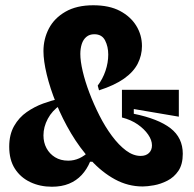

<svg xmlns="http://www.w3.org/2000/svg" viewBox="-20 -695 737 729"><path d="M522 13Q466 13 416.5 -14Q367 -41 325 -87Q283 -133 250 -188.5Q217 -244 193.5 -302Q170 -360 157.5 -412Q145 -464 145 -501Q145 -547 165.5 -586.5Q186 -626 228.5 -650.5Q271 -675 334 -675Q395 -675 435.5 -653.5Q476 -632 497.5 -597Q519 -562 519 -520Q519 -485 503 -453.5Q487 -422 451 -396.5Q415 -371 356 -352L351 -370Q370 -395 380.5 -426Q391 -457 391 -488Q391 -518 379 -541.5Q367 -565 338 -565Q320 -565 308 -555Q296 -545 290.5 -528Q285 -511 285 -490Q285 -463 294 -424.5Q303 -386 319.5 -342.5Q336 -299 357.5 -256.5Q379 -214 405 -179Q431 -144 458.5 -123.5Q486 -103 514 -103Q534 -103 545.5 -114Q557 -125 557 -143Q557 -163 542.5 -184Q528 -205 503 -222.5Q478 -240 443 -249V-354H659V-252L488 -281V-263Q581 -244 627.5 -208Q674 -172 674 -111Q674 -71 657.5 -46.5Q641 -22 615.5 -9Q590 4 564.5 8.5Q539 13 522 13ZM177 14Q132 14 95 -3.5Q58 -21 36.5 -54.5Q15 -88 15 -138Q15 -184 33.5 -216.5Q52 -249 81.5 -269.5Q111 -290 144 -302Q177 -314 205 -320L209 -296Q178 -275 161.5 -244Q145 -213 145 -181Q145 -154 156.5 -132.5Q168 -111 189 -98Q210 -85 239 -85Q261 -85 281 -94Q301 -103 319 -121L341 -81H322Q310 -52 290 -30.5Q270 -9 242 2.5Q214 14 177 14Z"/></svg>

Font: Bricolage Grotesque SemiCondensed
Style: Bold
Weight: 700
Width: 4
Designer: Mathieu Triay
Foundry: Atelier Triay
Version: Version 1.001;gftools[0.9.33.dev8+g029e19f]